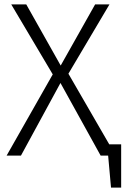

<svg xmlns="http://www.w3.org/2000/svg" viewBox="-20 -705 569 870"><path d="M475 -51 290 -371 476 -685H411L255 -408L99 -685H31L219 -368L10 0H75L254 -329L436 0H470L483 145H529V-51Z"/></svg>

Font: FiraGO Light
Style: Regular
Weight: 300
Designer: bBox Type
Foundry: bBox Type GmbH
Version: Version 1.001;PS 001.001;hotconv 1.0.88;makeotf.lib2.5.64775